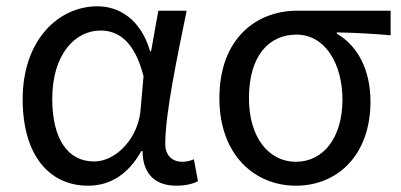

<svg xmlns="http://www.w3.org/2000/svg" viewBox="-20 -577 1274 610"><path d="M260 13C331 13 388 -24 429 -97H433C433 -22 476 13 540 13C572 13 595 6 609 -1L596 -71C585 -66 571 -63 559 -63C529 -63 505 -82 505 -119C505 -218 544 -400 573 -543H483L460 -414H457C427 -517 357 -557 290 -557C164 -557 52 -448 52 -262C52 -83 137 13 260 13ZM279 -64C195 -64 146 -136 146 -263C146 -406 220 -480 299 -480C350 -480 406 -453 436 -335L427 -232C421 -140 350 -64 279 -64Z M920 13C1053 13 1157 -85 1157 -254C1157 -356 1116 -432 1050 -470V-474C1110 -473 1160 -470 1221 -465V-543H924C796 -543 677 -456 677 -265C677 -86 788 13 920 13ZM920 -63C834 -63 771 -140 771 -265C771 -402 836 -467 922 -467C1015 -467 1068 -371 1068 -261C1068 -139 1007 -63 920 -63Z"/></svg>

Font: GenYoGothic2 TW R
Style: Regular
Weight: 400
Version: Version 2.100;PS 2.1;hotconv 16.6.51;makeotf.lib2.5.65220 DE